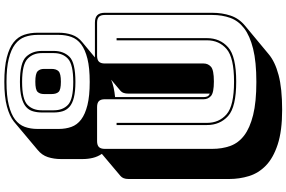

<svg xmlns="http://www.w3.org/2000/svg" viewBox="-238 -950 1322 886"><g transform="rotate(-90 423.0 -507.0)"><path d="M359 134Q262 134 199.5 113.5Q137 93 102 59Q67 25 53.5 -19Q40 -63 40 -110V-575Q40 -588 43.5 -597Q47 -606 54 -612L156 -698Q143 -717 137.5 -739.5Q132 -762 132 -788V-886Q132 -919 141 -947Q150 -975 175 -995L305 -1104Q330 -1124 374.5 -1136Q419 -1148 488 -1148Q557 -1148 601.5 -1136.5Q646 -1125 671 -1105Q696 -1085 705.5 -1056.5Q715 -1028 715 -995V-897Q715 -864 705.5 -836Q696 -808 671 -788L601 -730H761Q785 -730 796 -719Q807 -708 807 -684V-189Q807 -143 794 -104Q781 -65 747 -37L617 71Q582 101 520 117.5Q458 134 359 134ZM705 -995Q705 -1027 695.5 -1053.5Q686 -1080 661.5 -1098.5Q637 -1117 595 -1127.5Q553 -1138 488 -1138Q423 -1138 381 -1127.5Q339 -1117 314.5 -1098.5Q290 -1080 280.5 -1053.5Q271 -1027 271 -995V-897Q271 -865 280.5 -838.5Q290 -812 314.5 -793.5Q339 -775 381 -764.5Q423 -754 488 -754Q553 -754 595 -764.5Q637 -775 661.5 -793.5Q686 -812 695.5 -838.5Q705 -865 705 -897ZM347 -920V-975Q347 -997 352.5 -1016Q358 -1035 373 -1048Q388 -1061 416 -1068.5Q444 -1076 488 -1076Q577 -1076 604 -1047.5Q631 -1019 631 -975V-920Q631 -875 604 -847.5Q577 -820 488 -820Q444 -820 416 -827Q388 -834 373 -847.5Q358 -861 352.5 -879.5Q347 -898 347 -920ZM488 -1066Q408 -1066 382.5 -1041.5Q357 -1017 357 -975V-920Q357 -878 382.5 -854Q408 -830 488 -830Q568 -830 594.5 -854Q621 -878 621 -920V-975Q621 -1016 594.5 -1041Q568 -1066 488 -1066ZM548 -930Q548 -908 537 -897.5Q526 -887 489 -887Q452 -887 442 -897.5Q432 -908 432 -930V-965Q432 -984 442 -994.5Q452 -1005 489 -1005Q526 -1005 537 -994.5Q548 -984 548 -965ZM797 -189V-684Q797 -703 788.5 -711.5Q780 -720 761 -720H609Q590 -720 581.5 -711.5Q573 -703 573 -684V-228Q573 -208 558 -194.5Q543 -181 490 -181Q438 -181 423 -194.5Q408 -208 408 -228V-684Q408 -703 399.5 -711.5Q391 -720 372 -720H215Q196 -720 187.5 -711.5Q179 -703 179 -684V-189Q179 -143 192.5 -105.5Q206 -68 240.5 -41.5Q275 -15 335 0Q395 15 488 15Q581 15 641 0Q701 -15 735.5 -41.5Q770 -68 783.5 -105.5Q797 -143 797 -189ZM434 -200V-575Q434 -588 437 -597Q440 -606 446 -611L447 -612L498 -655Q482 -648 461 -643.5Q440 -639 418 -637V-228Q418 -219 421 -211.5Q424 -204 434 -200ZM289 -630H299V-213Q299 -157 338.5 -122.5Q378 -88 489 -88Q600 -88 640 -122.5Q680 -157 680 -213V-630H690V-213Q690 -153 648 -115.5Q606 -78 489 -78Q372 -78 330.5 -115.5Q289 -153 289 -213Z"/></g></svg>

Font: Bungee Shade
Style: Regular
Weight: 400
Designer: David Jonathan Ross
Foundry: David Jonathan Ross
Version: Version 1.000;PS 1.0;hotconv 1.0.72;makeotf.lib2.5.5900